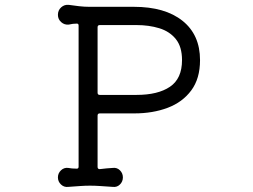

<svg xmlns="http://www.w3.org/2000/svg" viewBox="-20 -751 1040 789"><path d="M347 -723H530Q658 -723 730 -665.5Q802 -608 802 -504Q802 -428 766 -379.5Q730 -331 669 -308Q608 -285 532 -285H390Q381 -285 381 -276V-65Q381 -56 390 -56Q404 -58 417.5 -59Q431 -60 444 -61Q461 -63 473 -51Q485 -39 485 -22Q485 -5 473 7Q461 19 444 17Q414 15 392 13.5Q370 12 350 12Q330 12 309 13.5Q288 15 260 17Q243 19 230.5 7Q218 -5 218 -22Q218 -39 230.5 -51Q243 -63 260 -61Q275 -58 294 -58H296Q303 -58 303 -66V-646Q303 -654 296 -654Q287 -654 279 -653Q271 -652 263 -650Q245 -648 231.5 -660Q218 -672 218 -690Q218 -709 231.5 -721Q245 -733 263 -731Q283 -728 305 -725.5Q327 -723 347 -723ZM381 -370Q381 -361 390 -361H541Q629 -361 678.5 -394.5Q728 -428 728 -504Q728 -559 702.5 -590.5Q677 -622 634.5 -635Q592 -648 541 -648H390Q381 -648 381 -639Z"/></svg>

Font: Kiwi Maru
Style: Regular
Weight: 400
Designer: Hiroki-Chan
Version: Version 1.100